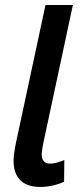

<svg xmlns="http://www.w3.org/2000/svg" viewBox="-20 -734 328 764"><path d="M141 10C173 10 211 1 235 -11L236 -97C215 -89 197 -83 179 -83C157 -83 146 -97 146 -119C146 -132 149 -147 152 -163L270 -714H161L44 -168C38 -138 34 -113 34 -94C34 -22 75 10 141 10Z"/></svg>

Font: Noto Sans Display SemiCondensed Medium
Style: Italic
Weight: 500
Width: 4
Italic angle: -12°
Designer: Monotype Design Team
Foundry: Monotype Imaging Inc.
Version: Version 1.900